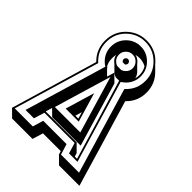

<svg xmlns="http://www.w3.org/2000/svg" viewBox="-273 -1065 1263 1263"><g transform="rotate(45 358.5 -433.5)"><path d="M381.3 -246.1Q377.4 -259.3 374.3 -270.8Q371.1 -282.2 367.7 -292L354 -246.1ZM438 -737.3Q446.3 -728.5 451.4 -718.8Q456.5 -709 458.5 -697.8Q460.9 -706.1 462.2 -714.8Q463.4 -723.6 463.4 -733.4Q463.4 -768.6 445.8 -797.4Q417.5 -813 385.3 -813Q365.7 -813 350.6 -808.1Q373 -804.2 390.1 -787.1Q393.1 -784.2 395.5 -781Q397.9 -777.8 400.4 -774.9ZM257.3 -684.6Q257.3 -667.5 260.7 -652.3Q264.2 -637.2 272 -623.5Q273.9 -622.1 275.9 -620.8Q277.8 -619.6 280.3 -618.2L279.3 -615.7L319.8 -575.2L335.4 -627.9Q334.5 -628.9 333.7 -629.6Q333 -630.4 332 -631.3L293.5 -669.4Q290.5 -671.9 287.6 -674.1Q284.7 -676.3 282.2 -679.2Q264.6 -695.8 261.2 -719.2Q258.8 -710.9 258.1 -702.1Q257.3 -693.4 257.3 -684.6ZM534.2 -77.6 541.5 -53.2H562.5Q539.1 -130.9 516.4 -207.8Q493.7 -284.7 470.2 -362.3Q451.7 -424.8 432.6 -487.3Q413.6 -549.8 395 -612.3H365.2Q350.1 -616.2 338.9 -625.5V-624L385.7 -577.6L518.1 -131.3H252.9L210 -173.8L196.3 -127.9H486.3L487.3 -124.5ZM336.4 -927.7Q418 -927.7 473.1 -871.1Q481.4 -862.3 489.7 -853L521.5 -821.3H521L523.9 -818.8Q551.3 -791 564.7 -757.3Q578.1 -723.6 578.1 -684.6Q578.1 -604 522 -548.8L518.6 -545.4Q539.1 -477.1 561 -402.8Q583 -328.6 606 -252.9Q617.7 -213.4 629.9 -172.4Q642.1 -131.3 654.1 -90.6Q666 -49.8 677.5 -11.2Q689 27.3 699.2 61.5H509.3L461.9 14.2H459.5L450.7 -13.2H285.6Q282.7 -3.4 279.5 7.1Q276.4 17.6 273.2 27.8Q270 38.1 267.3 46.9Q264.6 55.7 262.7 61.5H72.8L25.4 14.2H22L201.7 -592.3L198.7 -595.7Q142.6 -651.9 142.6 -733.4Q142.6 -814.9 198.7 -871.1Q227.5 -898.9 261.5 -913.3Q295.4 -927.7 336.4 -927.7ZM336.4 -872.6Q393.6 -872.6 434.6 -831.8Q475.6 -791 475.6 -733.4Q475.6 -675.3 434.6 -634.8Q422.4 -622.6 407.7 -613.8L578.6 -41H500L477.5 -115.7H196.3L173.8 -41H95.7L265.6 -612.8Q251 -622.1 238.3 -634.8Q197.8 -675.3 197.8 -733.4Q197.8 -791 238.3 -831.8Q278.8 -872.6 336.4 -872.6ZM218.3 -190.9H455.1L336.9 -588.9ZM336.4 -797.4Q310.1 -797.4 291.3 -778.3Q272.5 -759.3 272.5 -733.4Q272.5 -706.5 291 -688Q302.7 -676.3 317.9 -671.9H355Q369.6 -676.3 381.3 -688Q400.4 -706.5 400.4 -733.4Q400.4 -759.3 381.6 -778.3Q362.8 -797.4 336.4 -797.4ZM336.4 -754.4Q344.7 -754.4 350.6 -748Q357.4 -741.2 357.4 -733.4Q357.4 -725.1 350.6 -718.3Q349.6 -717.3 348.6 -716.6Q347.7 -715.8 346.7 -714.8H326.2Q324.2 -715.8 321.8 -718.3Q315.4 -724.6 315.4 -733.4Q315.4 -741.7 321.8 -748Q327.6 -754.4 336.4 -754.4ZM336.9 -438Q345.2 -410.2 351.3 -389.9Q357.4 -369.6 362.1 -353.5Q366.7 -337.4 370.8 -324Q375 -310.5 378.9 -297.1Q382.8 -283.7 387.2 -268.6Q391.6 -253.4 397.5 -233.9H275.9ZM336.4 -915.5Q261.7 -915.5 207.5 -862.3Q154.8 -809.6 154.8 -733.4Q154.8 -657.2 207.5 -604.5Q210 -602.5 211.7 -600.6Q213.4 -598.6 215.8 -596.7L38.1 2H206.1Q208 -4.4 210.7 -13.2Q213.4 -22 216.3 -32Q219.2 -42 222.4 -52.5Q225.6 -63 228.5 -72.8H445.3L468.3 2H636.2Q616.2 -65.9 593.5 -141.8Q570.8 -217.8 547.6 -295.7Q524.4 -373.5 501.5 -450.4Q478.5 -527.3 458 -597.2L464.8 -604.5Q518.6 -657.2 518.6 -733.4Q518.6 -809.6 464.8 -862.3Q411.6 -915.5 336.4 -915.5Z"/></g></svg>

Font: Gondrin
Style: Regular
Weight: 400
Designer: Peter Wiegel, original typeface by Carl Albert Fahrenwaldt 1901
Foundry: Peter Wiegel
Version: Version 1.000 2010 initial release